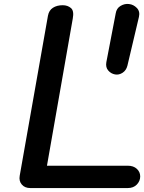

<svg xmlns="http://www.w3.org/2000/svg" viewBox="-20 -955 732 975"><path d="M134.5 0Q106 0 90.8 -17.8Q75.5 -35.5 80 -62L223.5 -875Q228.5 -902.5 248.8 -915.5Q269 -928.5 298.5 -928.5Q323.5 -928.5 340.2 -914.2Q357 -900 349.5 -860.5L218.5 -113.5H628.5Q658 -113.5 675 -97.5Q692 -81.5 692 -59Q692 -36 675 -18Q658 0 628.5 0ZM564.5 -577Q544 -580.5 529.8 -596.8Q515.5 -613 520 -639L567.5 -886.5Q571.5 -913 592.5 -925.2Q613.5 -937.5 635.5 -934.5Q658 -932 675 -914.5Q692 -897 685.5 -869L627 -621.5Q621 -597.5 602.5 -585.5Q584 -573.5 564.5 -577Z"/></svg>

Font: Edu AU VIC WA NT Pre SemiBold
Style: Regular
Weight: 600
Designer: Tina and Corey Anderson, Eben Sorkin, Mirko Velimirovic
Foundry: Google for Education
Version: Version 1.001